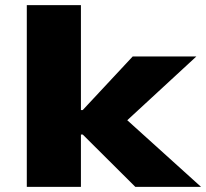

<svg xmlns="http://www.w3.org/2000/svg" viewBox="-20 -725 800 745"><path d="M84 0V-705H294V-298H301L495 -506H742L444 -231L450 -280L760 0H505L301 -203H294V0Z"/></svg>

Font: Nunito Sans 7pt Expanded Black
Style: Regular
Weight: 900
Width: 7
Designer: Vernon Adams
Foundry: Vernon Adams
Version: Version 3.101;gftools[0.9.27]